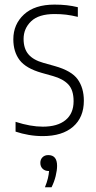

<svg xmlns="http://www.w3.org/2000/svg" viewBox="-20 -568 406 814"><path d="M161.5 9Q131 9 102 4Q73 -1 46 -10V-51.5Q109.5 -31 161.5 -31Q224 -31 258 -59Q292 -87 292 -139Q292 -186 269.8 -209.8Q247.5 -233.5 205 -245.5L157 -259Q90 -278 63.2 -313.2Q36.5 -348.5 36.5 -401.5Q36.5 -465 81.8 -506.8Q127 -548.5 211 -548.5Q239.5 -548.5 263.2 -545.8Q287 -543 310 -537.5V-496.5Q283 -503 260.2 -505.8Q237.5 -508.5 211.5 -508.5Q144 -508.5 112 -477.8Q80 -447 80 -403Q80 -362 100.5 -337.8Q121 -313.5 164 -301.5L212 -288Q283.5 -268 309.5 -231.5Q335.5 -195 335.5 -141Q335.5 -70.5 289.8 -30.8Q244 9 161.5 9ZM170.5 226Q179 205 183 188.2Q187 171.5 188 157H186.5Q170.5 157 160.8 147.5Q151 138 151 122.5Q151 108 160.2 98.8Q169.5 89.5 184.5 89.5Q222 89.5 222 135Q222 154 216 178.5Q210 203 198.5 226Z"/></svg>

Font: Encode Sans Condensed Condensed ExtraLight
Style: Regular
Weight: 200
Width: 3
Designer: Multiple Designers
Foundry: Impallari Type
Version: Version 3.000; ttfautohint (v1.8.3) -l 8 -r 50 -G 200 -x 14 